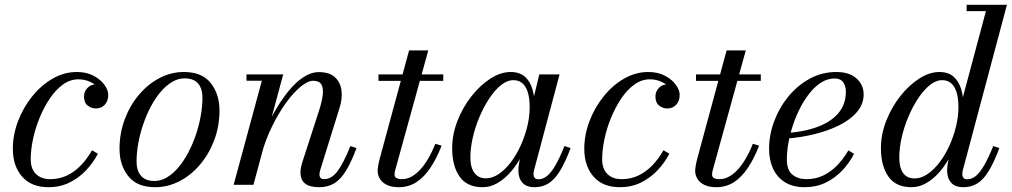

<svg xmlns="http://www.w3.org/2000/svg" viewBox="-20 -770 4216 800"><path d="M182 10Q110 10 71.8 -34.5Q33.5 -79 33.5 -150Q33.5 -208 55 -264.8Q76.5 -321.5 113.8 -368Q151 -414.5 199 -442.2Q247 -470 300 -470Q341 -470 370.2 -454.2Q399.5 -438.5 415.2 -416.5Q431 -394.5 431 -375Q431 -348.5 416.2 -333.2Q401.5 -318 379.5 -318Q361 -318 345.5 -330Q330 -342 330 -368Q330 -388.5 344 -403.2Q358 -418 377 -418Q391.5 -418 403.5 -414.5Q415.5 -411 422.8 -401.8Q430 -392.5 430 -375H404Q404 -389 390.5 -404Q377 -419 355 -429.2Q333 -439.5 306.5 -439.5Q272.5 -439.5 242.2 -417.8Q212 -396 187.5 -359.5Q163 -323 145 -279.2Q127 -235.5 117.5 -190.2Q108 -145 108 -106.5Q108 -66 130 -44.8Q152 -23.5 189 -23.5Q227.5 -23.5 259.2 -38.8Q291 -54 317 -81Q343 -108 363.5 -144L388 -129.5Q368.5 -92 338.5 -60.2Q308.5 -28.5 269.2 -9.2Q230 10 182 10Z M626.5 10Q551 10 514.5 -36Q478 -82 478 -149.5Q478 -215 499.8 -273Q521.5 -331 559 -375.2Q596.5 -419.5 644.8 -444.8Q693 -470 746 -470Q822 -470 858.2 -423.8Q894.5 -377.5 894.5 -310Q894.5 -244.5 872.8 -186.5Q851 -128.5 813.5 -84.2Q776 -40 727.8 -15Q679.5 10 626.5 10ZM623.5 -16Q651 -16 676.2 -31.2Q701.5 -46.5 723.8 -73Q746 -99.5 764.2 -134Q782.5 -168.5 795.8 -207.2Q809 -246 816.2 -286.2Q823.5 -326.5 823.5 -363.5Q823.5 -400.5 805.5 -422Q787.5 -443.5 749 -443.5Q722 -443.5 696.5 -428.2Q671 -413 648.8 -386.5Q626.5 -360 608.2 -325.5Q590 -291 576.8 -252.2Q563.5 -213.5 556.2 -173.5Q549 -133.5 549 -96Q549 -59.5 567.2 -37.8Q585.5 -16 623.5 -16Z M1310 10Q1271 10 1251.5 -5Q1232 -20 1232 -52Q1232 -61.5 1234.2 -72.8Q1236.5 -84 1238.5 -90.5L1309 -308Q1321.5 -346.5 1324.8 -374.8Q1328 -403 1319 -418.2Q1310 -433.5 1285 -433.5Q1262.5 -433.5 1232.2 -408.5Q1202 -383.5 1171.2 -340.8Q1140.5 -298 1114 -244.2Q1087.5 -190.5 1071.5 -133H1052.5Q1064.5 -176 1084 -222.8Q1103.5 -269.5 1129 -313.2Q1154.5 -357 1183.8 -392.5Q1213 -428 1244.8 -448.8Q1276.5 -469.5 1308.5 -469.5Q1352 -469.5 1375 -448.8Q1398 -428 1402.8 -393.8Q1407.5 -359.5 1394.5 -319.5L1314 -60.5Q1312.5 -56 1311.8 -51.2Q1311 -46.5 1311 -42.5Q1311 -34.5 1315.5 -29Q1320 -23.5 1330 -23.5Q1361 -23.5 1385.8 -56Q1410.5 -88.5 1440 -161.5L1465.5 -153Q1444 -95.5 1422.2 -59.5Q1400.5 -23.5 1373.8 -6.8Q1347 10 1310 10ZM953.5 0 1071 -433.5H1007V-460H1160L1036 0Z M1642 10Q1611 10 1591.5 0.2Q1572 -9.5 1562.8 -25.2Q1553.5 -41 1553.5 -58Q1553.5 -66 1556 -80.5Q1558.5 -95 1562.5 -110L1684.5 -560H1764.5L1628.5 -67.5Q1627 -62.5 1625.5 -55.8Q1624 -49 1624 -42Q1624 -23.5 1655 -23.5Q1674 -23.5 1692.5 -33Q1711 -42.5 1728.8 -61Q1746.5 -79.5 1763 -107.2Q1779.5 -135 1794 -171L1820 -163Q1798.5 -108 1772.2 -69.2Q1746 -30.5 1713.8 -10.2Q1681.5 10 1642 10ZM1557 -433V-460H1827V-433Z M1990.5 10Q1926 10 1895 -34.2Q1864 -78.5 1864 -152.5Q1864 -210 1886 -266.2Q1908 -322.5 1944 -368.5Q1980 -414.5 2023 -442.2Q2066 -470 2107.5 -470Q2145 -470 2167 -450.5Q2189 -431 2198.5 -398.2Q2208 -365.5 2208 -326Q2208 -291 2200.5 -252.5Q2193 -214 2178.8 -176.5Q2164.5 -139 2144.8 -105.2Q2125 -71.5 2100.8 -45.8Q2076.5 -20 2048.8 -5Q2021 10 1990.5 10ZM2004.5 -27Q2031.5 -27 2058 -44.8Q2084.5 -62.5 2107.8 -93Q2131 -123.5 2148.8 -162Q2166.5 -200.5 2176.8 -242.2Q2187 -284 2187 -324Q2187 -359.5 2179.5 -384.5Q2172 -409.5 2157 -422.8Q2142 -436 2119 -436Q2093 -436 2067.2 -415.2Q2041.5 -394.5 2018.8 -360Q1996 -325.5 1978 -283.2Q1960 -241 1950 -197Q1940 -153 1940 -114Q1940 -71.5 1957 -49.2Q1974 -27 2004.5 -27ZM2208 10Q2173 10 2156.5 -9Q2140 -28 2140 -58Q2140 -66.5 2140.5 -73.2Q2141 -80 2142 -85L2157.5 -172L2184.5 -251L2199.5 -346L2227 -460H2311.5L2205 -60Q2203 -52.5 2203 -44Q2203 -35.5 2207.8 -29.2Q2212.5 -23 2223.5 -23Q2243 -23 2260.2 -37.5Q2277.5 -52 2295 -82.5Q2312.5 -113 2332 -161.5L2357.5 -153Q2336 -95.5 2314.2 -59.5Q2292.5 -23.5 2267 -6.8Q2241.5 10 2208 10Z M2563 10Q2491 10 2452.8 -34.5Q2414.5 -79 2414.5 -150Q2414.5 -208 2436 -264.8Q2457.5 -321.5 2494.8 -368Q2532 -414.5 2580 -442.2Q2628 -470 2681 -470Q2722 -470 2751.2 -454.2Q2780.5 -438.5 2796.2 -416.5Q2812 -394.5 2812 -375Q2812 -348.5 2797.2 -333.2Q2782.5 -318 2760.5 -318Q2742 -318 2726.5 -330Q2711 -342 2711 -368Q2711 -388.5 2725 -403.2Q2739 -418 2758 -418Q2772.5 -418 2784.5 -414.5Q2796.5 -411 2803.8 -401.8Q2811 -392.5 2811 -375H2785Q2785 -389 2771.5 -404Q2758 -419 2736 -429.2Q2714 -439.5 2687.5 -439.5Q2653.5 -439.5 2623.2 -417.8Q2593 -396 2568.5 -359.5Q2544 -323 2526 -279.2Q2508 -235.5 2498.5 -190.2Q2489 -145 2489 -106.5Q2489 -66 2511 -44.8Q2533 -23.5 2570 -23.5Q2608.5 -23.5 2640.2 -38.8Q2672 -54 2698 -81Q2724 -108 2744.5 -144L2769 -129.5Q2749.5 -92 2719.5 -60.2Q2689.5 -28.5 2650.2 -9.2Q2611 10 2563 10Z M2965 10Q2934 10 2914.5 0.2Q2895 -9.5 2885.8 -25.2Q2876.5 -41 2876.5 -58Q2876.5 -66 2879 -80.5Q2881.5 -95 2885.5 -110L3007.5 -560H3087.5L2951.5 -67.5Q2950 -62.5 2948.5 -55.8Q2947 -49 2947 -42Q2947 -23.5 2978 -23.5Q2997 -23.5 3015.5 -33Q3034 -42.5 3051.8 -61Q3069.5 -79.5 3086 -107.2Q3102.5 -135 3117 -171L3143 -163Q3121.5 -108 3095.2 -69.2Q3069 -30.5 3036.8 -10.2Q3004.5 10 2965 10ZM2880 -433V-460H3150V-433Z M3332.5 10Q3284.5 10 3251.5 -10.2Q3218.5 -30.5 3201.5 -66.5Q3184.5 -102.5 3184.5 -150Q3184.5 -207.5 3205.5 -264.2Q3226.5 -321 3264.5 -367.5Q3302.5 -414 3353.8 -442Q3405 -470 3465 -470Q3519 -470 3548.8 -443.2Q3578.5 -416.5 3578.5 -377Q3578.5 -336 3550.5 -303.2Q3522.5 -270.5 3475.8 -247.5Q3429 -224.5 3372.8 -210.8Q3316.5 -197 3259.5 -193V-216Q3301 -219 3338.2 -227.2Q3375.5 -235.5 3406 -249.5Q3436.5 -263.5 3458.5 -283.2Q3480.5 -303 3492.5 -329Q3504.5 -355 3504.5 -388Q3504.5 -411 3493.5 -427Q3482.5 -443 3458 -443Q3429.5 -443 3403.8 -427.5Q3378 -412 3355.8 -384.8Q3333.5 -357.5 3315.5 -323.2Q3297.5 -289 3284.8 -251.2Q3272 -213.5 3265.2 -176Q3258.5 -138.5 3258.5 -106Q3258.5 -61 3281.8 -42.2Q3305 -23.5 3340 -23.5Q3378 -23.5 3409.8 -38.5Q3441.5 -53.5 3467.8 -80.5Q3494 -107.5 3515 -143.5L3538.5 -129Q3519 -91 3489.2 -59.5Q3459.5 -28 3420.2 -9Q3381 10 3332.5 10Z M3994.5 10Q3959.5 10 3943 -9Q3926.5 -28 3926.5 -58Q3926.5 -62 3926.8 -69.5Q3927 -77 3928.5 -85L3944 -172L3979.5 -254L3978.5 -314.5L4088 -723.5H4007.5V-750H4175.5L3991.5 -60Q3989.5 -52 3989.5 -44Q3989.5 -36 3994 -29.5Q3998.5 -23 4010 -23Q4029.5 -23 4046.8 -37.5Q4064 -52 4081.5 -82.5Q4099 -113 4118.5 -161.5L4144 -153Q4122.5 -95.5 4101 -59.5Q4079.5 -23.5 4053.8 -6.8Q4028 10 3994.5 10ZM3777.5 10Q3713 10 3681.8 -34.2Q3650.5 -78.5 3650.5 -152.5Q3650.5 -210 3672.5 -266.2Q3694.5 -322.5 3730.5 -368.5Q3766.5 -414.5 3809.5 -442.2Q3852.5 -470 3894 -470Q3931 -470 3953 -450.8Q3975 -431.5 3984.8 -399Q3994.5 -366.5 3994.5 -326Q3994.5 -291 3987 -252.5Q3979.5 -214 3965.2 -176.5Q3951 -139 3931.5 -105.2Q3912 -71.5 3887.8 -45.8Q3863.5 -20 3835.8 -5Q3808 10 3777.5 10ZM3791 -26.5Q3818 -26.5 3844.5 -44.5Q3871 -62.5 3894.2 -92.8Q3917.5 -123 3935.2 -161.8Q3953 -200.5 3963.2 -242.2Q3973.5 -284 3973.5 -324Q3973.5 -359.5 3966 -384.5Q3958.5 -409.5 3943.5 -422.8Q3928.5 -436 3905.5 -436Q3879.5 -436 3854 -415.2Q3828.5 -394.5 3805.5 -360Q3782.5 -325.5 3764.8 -283.2Q3747 -241 3737 -197Q3727 -153 3727 -114Q3727 -71.5 3743 -49Q3759 -26.5 3791 -26.5Z"/></svg>

Font: Bodoni Moda 9pt
Style: Italic
Weight: 400
Italic angle: -13°
Designer: Owen Earl
Foundry: indestructible type
Version: Version 2.005